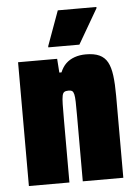

<svg xmlns="http://www.w3.org/2000/svg" viewBox="-52 -748 560 788"><g transform="rotate(-5 228.5 -354.0)"><path d="M35 0V-510H196L200 -453H209Q218 -475 232.5 -489Q247 -503 268 -510.5Q289 -518 315 -518Q349 -518 370.5 -508Q392 -498 403.5 -477Q415 -456 419.5 -421.5Q424 -387 424 -338V0H257V-272Q257 -307 256.5 -327.5Q256 -348 253.5 -358.5Q251 -369 246 -372.5Q241 -376 231 -376Q220 -376 214 -372.5Q208 -369 205.5 -357.5Q203 -346 202.5 -322.5Q202 -299 202 -258V0ZM164 -560V-565L216 -708H375V-703L292 -560Z"/></g></svg>

Font: Saira Condensed Black
Style: Regular
Weight: 900
Width: 3
Designer: Hector Gatti with collaboration of the Omnibus-Type team
Foundry: Omnibus-Type
Version: Version 1.101